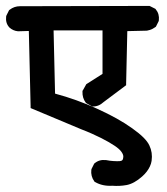

<svg xmlns="http://www.w3.org/2000/svg" viewBox="-33 -586 553 636"><path d="M338.9 29.3Q306.6 31.2 282.2 17.1L280.3 16.1L279.3 14.6Q267.1 -2.4 269.5 -23.4L270 -25.4L270.5 -26.9L278.3 -42.5L279.3 -44.4L280.8 -45.4Q295.9 -58.1 317.4 -55.7H317.9H318.4Q331.1 -53.2 342.5 -52.5Q354 -51.8 363.3 -52.2Q369.6 -52.7 372.3 -55.7Q375 -58.6 375.5 -66.4Q376 -73.7 369.1 -83.3Q362.3 -92.8 346.2 -103.5Q337.4 -109.4 326.4 -115.7Q315.4 -122.1 301.8 -128.9Q288.1 -135.7 271.7 -143.1Q255.4 -150.4 236.3 -157.7Q160.2 -189.5 74.2 -225.6L68.4 -228V-234.4L62.5 -483.4L27.3 -482.4H26.9H26.4Q10.7 -483.9 -1.5 -494.6L-2 -495.1L-2.4 -495.6Q-15.1 -509.3 -12.7 -531.2L-12.2 -533.2L-11.7 -534.7L-3.9 -550.3L-2.9 -552.2L-1 -553.7Q14.2 -565.4 33.2 -565.4L460 -566.4H462.4L464.4 -565.4L480 -557.6L481.9 -556.6L482.9 -555.2Q495.6 -540 493.2 -518.6L492.7 -516.6L492.2 -515.1L484.4 -499.5L483.4 -497.6L481.4 -496.1Q477.1 -493.2 472.7 -490.7Q468.3 -488.3 463.4 -486.8Q458.5 -485.4 453.6 -484.4H453.1H452.6L388.7 -482.9L384.8 -308.6V-303.7L380.9 -300.8L311 -248.5Q293.5 -232.4 273.9 -233.4H271.5L269.5 -234.9L253.9 -243.7L252.4 -244.6L251 -246.1Q239.3 -261.7 240.2 -282.7V-285.2L241.7 -287.1L251.5 -304.7L252.4 -306.6L254.4 -308.1L306.6 -341.3V-485.4H144.5L149.4 -275.9Q220.7 -256.8 288.1 -226.1Q359.4 -193.8 404.8 -161.1Q428.2 -144.5 442.1 -130.6Q456.1 -116.7 461.9 -104Q473.1 -80.6 469.2 -53.2Q467.8 -43.9 463.6 -34.9Q459.5 -25.9 453.1 -17.6Q446.8 -9.3 438 -1.5Q411.6 22 386.7 26.9Q363.3 31.2 338.9 29.3Z"/></svg>

Font: NaikaiFont
Style: Bold
Weight: 700
Version: Version 1.89